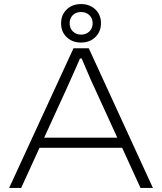

<svg xmlns="http://www.w3.org/2000/svg" viewBox="-20 -923 796 943"><path d="M25 0 341 -686H416L731 0H670L580 -197H174L84 0ZM197 -247H556L443 -494Q438 -504 430.5 -521Q423 -538 414.5 -558Q406 -578 397 -598.5Q388 -619 381 -636H373Q364 -615 352 -588Q340 -561 328.5 -535.5Q317 -510 310 -494ZM378 -714Q335 -714 307.5 -740.5Q280 -767 280 -808Q280 -850 307.5 -876.5Q335 -903 378 -903Q421 -903 448.5 -876.5Q476 -850 476 -809Q476 -768 448.5 -741Q421 -714 378 -714ZM378 -753Q403 -753 419 -768.5Q435 -784 435 -809Q435 -833 419 -848.5Q403 -864 378 -864Q353 -864 337.5 -848.5Q322 -833 322 -809Q322 -785 337.5 -769Q353 -753 378 -753Z"/></svg>

Font: Archivo SemiExpanded Thin
Style: Regular
Weight: 250
Width: 6
Designer: Hector Gatti
Foundry: Omnibus-Type
Version: Version 2.001